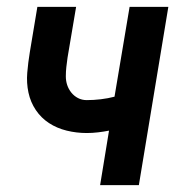

<svg xmlns="http://www.w3.org/2000/svg" viewBox="-20 -540 540 560"><path d="M272 0 298 -159Q283 -156 266 -154Q249 -152 233 -152Q203 -152 174.5 -159Q146 -166 123 -181Q100 -196 84.5 -219Q69 -242 63 -270Q57 -298 59.5 -328Q62 -358 67 -388L89 -520H202L177 -372Q175 -358 173.5 -344.5Q172 -331 172 -317.5Q172 -304 176 -292Q180 -280 188 -270Q196 -260 207.5 -254Q219 -248 233 -248Q253 -248 274 -250.5Q295 -253 314 -258L358 -520H471L385 0Z"/></svg>

Font: Iosevka Custom
Style: Bold Italic
Weight: 700
Italic angle: -9°
Designer: Belleve Invis
Foundry: Belleve Invis
Version: Version 30.3.1; ttfautohint (v1.8.3)